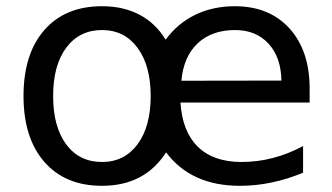

<svg xmlns="http://www.w3.org/2000/svg" viewBox="-20 -580 1063 614"><path d="M879.9 -322.3Q878.9 -396.5 838.9 -440.2Q798.8 -483.9 731.9 -483.9Q657.2 -483.9 612.1 -441.4Q566.9 -398.9 560.1 -321.8ZM970.2 -295.9V-252H557.1Q563 -159.2 612.8 -110.6Q662.6 -62 752 -62Q803.7 -62 852.5 -74.7Q901.4 -87.4 949.2 -112.8V-27.8Q900.4 -7.3 849.6 3.4Q798.8 14.2 747.1 14.2Q668.9 14.2 609.9 -12.7Q550.8 -39.6 511.2 -92.8Q476.6 -39.1 425.5 -12.5Q374.5 14.2 306.2 14.2Q188.5 14.2 121.8 -62.3Q55.2 -138.7 55.2 -272.9Q55.2 -407.7 121.8 -483.9Q188.5 -560.1 306.2 -560.1Q374.5 -560.1 426 -533Q477.5 -505.9 509.8 -453.1Q547.9 -505.4 604.5 -532.7Q661.1 -560.1 731 -560.1Q841.3 -560.1 905.8 -489Q970.2 -418 970.2 -295.9ZM306.2 -483.9Q233.9 -483.9 191.9 -427.5Q149.9 -371.1 149.9 -272.9Q149.9 -174.8 191.7 -118.4Q233.4 -62 306.2 -62Q377.9 -62 419.9 -118.7Q461.9 -175.3 461.9 -272.9Q461.9 -370.1 419.9 -427Q377.9 -483.9 306.2 -483.9Z"/></svg>

Font: Pangururan
Style: Regular
Weight: 400
Designer: Uli Kozok
Foundry: Michael Everson and Uli Kozok
Version: Version 1.005